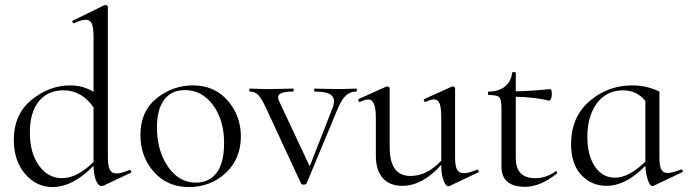

<svg xmlns="http://www.w3.org/2000/svg" viewBox="-20 -745 2788 778"><path d="M505 -56Q507 -57 509.5 -55Q512 -53 512 -50Q512 -47 510 -45L400 7Q394 9 392 9Q379 9 369.5 -12.5Q360 -34 359 -73Q275 13 192 13Q128 13 82 -40Q36 -93 36 -178Q36 -282 108 -340.5Q180 -399 265 -399Q316 -399 359 -373V-597Q359 -633 352 -649Q345 -665 327 -665Q309 -665 281 -651Q278 -650 275.5 -652.5Q273 -655 273 -658Q273 -661 276 -662L403 -724Q406 -725 408 -725Q410 -725 413.5 -722.5Q417 -720 417 -717V-109Q417 -73 425 -57.5Q433 -42 452 -42Q469 -42 505 -56ZM231 -23Q293 -23 359 -89V-310Q311 -379 237 -379Q174 -379 137.5 -334.5Q101 -290 101 -208Q101 -125 138 -74Q175 -23 231 -23Z M745 13Q658 13 603.5 -48.5Q549 -110 549 -198Q549 -294 614.5 -346.5Q680 -399 762 -399Q849 -399 902.5 -337.5Q956 -276 956 -193Q956 -101 894.5 -44Q833 13 745 13ZM773 -5Q827 -5 857.5 -44.5Q888 -84 888 -165Q888 -259 843 -319.5Q798 -380 729 -380Q675 -380 645.5 -341Q616 -302 616 -229Q616 -135 660.5 -70Q705 -5 773 -5Z M1424 -386Q1426 -386 1426 -380Q1426 -374 1424 -374Q1399 -374 1381.5 -358Q1364 -342 1347 -301L1222 -1Q1220 3 1210.5 3Q1201 3 1200 -1L1060 -303Q1040 -346 1026.5 -360Q1013 -374 993 -374Q990 -374 990 -380Q990 -386 993 -386Q1002 -386 1025 -385Q1048 -384 1062 -384Q1087 -384 1121 -385Q1155 -386 1167 -386Q1170 -386 1170 -380Q1170 -374 1167 -374Q1131 -374 1116 -365.5Q1101 -357 1111 -335L1235 -71L1327 -306Q1341 -342 1324 -358Q1307 -374 1255 -374Q1253 -374 1253 -380Q1253 -386 1255 -386Q1269 -386 1300 -385Q1331 -384 1356 -384Q1371 -384 1391 -385Q1411 -386 1424 -386Z M1912 -57Q1917 -59 1919 -53.5Q1921 -48 1917 -46L1801 9Q1798 10 1796 10Q1791 10 1784.5 1Q1778 -8 1773 -28Q1768 -48 1768 -73V-77Q1692 8 1610 8Q1559 8 1531 -23.5Q1503 -55 1503 -114V-268Q1503 -342 1473 -342Q1459 -342 1439 -332Q1436 -331 1434 -333.5Q1432 -336 1432 -339.5Q1432 -343 1434 -344L1545 -394L1549 -395Q1552 -395 1555.5 -392.5Q1559 -390 1559 -387V-148Q1559 -32 1643 -32Q1711 -32 1768 -94V-268Q1768 -308 1761.5 -325Q1755 -342 1739 -342Q1725 -342 1704 -332Q1702 -331 1699.5 -334Q1697 -337 1697 -340Q1697 -343 1700 -344L1811 -394Q1813 -395 1815 -395Q1817 -395 1820.5 -392.5Q1824 -390 1824 -387V-107Q1824 -73 1832 -58Q1840 -43 1859 -43Q1876 -43 1912 -57Z M2230 -50Q2234 -54 2237 -48Q2239 -44 2236 -41Q2168 12 2108 12Q2012 12 2012 -70V-305Q2012 -341 2003.5 -350.5Q1995 -360 1961 -360Q1957 -360 1957 -367Q1957 -374 1961 -374Q2001 -374 2026 -394.5Q2051 -415 2055 -449Q2055 -453 2062.5 -453Q2070 -453 2070 -449V-375Q2133 -376 2209 -384Q2216 -384 2216 -362Q2216 -357 2214.5 -350.5Q2213 -344 2210 -340.5Q2207 -337 2205 -337Q2150 -351 2070 -353V-104Q2070 -23 2149 -23Q2193 -23 2230 -50Z M2739 -58Q2744 -60 2746 -54.5Q2748 -49 2744 -47L2628 8Q2625 9 2623 9Q2618 9 2612 -0.5Q2606 -10 2601 -29.5Q2596 -49 2595 -73Q2516 8 2438 8Q2376 8 2335 -36.5Q2294 -81 2294 -161Q2294 -270 2368 -334.5Q2442 -399 2543 -399Q2599 -399 2652 -374V-107Q2652 -73 2659.5 -58.5Q2667 -44 2686 -44Q2703 -44 2739 -58ZM2472 -25Q2528 -25 2595 -90V-336Q2560 -379 2505 -379Q2438 -379 2399 -327Q2360 -275 2360 -190Q2360 -116 2390.5 -70.5Q2421 -25 2472 -25Z"/></svg>

Font: Cormorant Infant
Style: Regular
Weight: 400
Designer: Christian Thalmann (Catharsis Fonts)
Version: Version 1.000;PS 002.000;hotconv 1.0.88;makeotf.lib2.5.64775